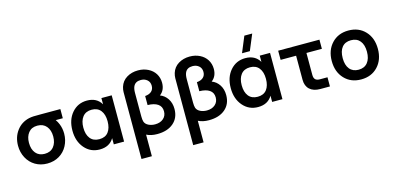

<svg xmlns="http://www.w3.org/2000/svg" viewBox="-87 -1364 4453 2164"><g transform="rotate(-15 2140.0 -281.5)"><path d="M308.6 15.1Q231 15.1 169.7 -21.2Q108.4 -57.6 74.2 -122.1Q40 -186.5 40 -263.2Q40 -363.8 94.5 -437.3Q148.9 -510.7 240.7 -532.2Q265.6 -537.6 294.9 -539.1Q335.9 -540 381.8 -540H607.9V-433.1H525.4Q544.4 -406.2 556.2 -377Q578.1 -323.2 578.1 -263.2Q578.1 -186 543.9 -121.6Q510.7 -58.6 449.2 -21.5Q387.7 15.1 308.6 15.1ZM308.6 -98.1Q376.5 -98.1 413.6 -143.6Q450.7 -189 450.7 -263.2Q450.7 -336.9 413.3 -381.8Q376 -426.8 308.6 -426.8H306.6Q240.2 -426.8 203.9 -381.1Q167.5 -335.4 167.5 -263.2Q167.5 -187.5 204.6 -142.8Q241.7 -98.1 308.6 -98.1Z M1086.9 -540H1207V0H1086.9V-72.3Q1035.2 15.1 920.9 15.1Q814 15.1 745.1 -64.9Q676.3 -145 676.3 -270Q676.3 -396 745.1 -475.6Q814 -555.2 920.9 -555.2Q1034.7 -555.2 1086.9 -467.3ZM945.8 -441.9Q876.5 -441.9 840.1 -395.3Q803.7 -348.6 803.7 -270Q803.7 -189.9 840.1 -144Q876.5 -98.1 945.8 -98.1Q1016.1 -98.1 1051.5 -144.3Q1086.9 -190.4 1086.9 -270Q1086.9 -350.1 1050.5 -396Q1014.2 -441.9 945.8 -441.9Z M1345.7 240.2V-540Q1345.7 -567.4 1355 -599.6Q1375.5 -665 1432.9 -700Q1490.2 -734.9 1564.9 -734.9Q1629.4 -734.9 1681.6 -708.7Q1733.9 -682.6 1763.2 -636.2Q1792.5 -588.4 1792.5 -530.3Q1792.5 -443.4 1731.9 -397.9Q1785.6 -377.9 1818.4 -327.9Q1851.1 -277.8 1851.1 -209Q1851.1 -105 1780.8 -44.9Q1710.4 15.1 1591.3 15.1Q1518.6 15.1 1466.8 -11.7V240.2ZM1596.2 -97.2Q1656.2 -97.2 1693.1 -129.2Q1730 -161.1 1730 -213.9Q1730 -270.5 1687.5 -299.3Q1645 -328.1 1569.3 -329.1V-434.6Q1617.7 -438.5 1644.3 -462.6Q1670.9 -486.8 1670.9 -527.8Q1670.9 -571.3 1641.4 -596.7Q1611.8 -622.1 1567.9 -622.1Q1502.9 -622.1 1480.5 -572.3Q1467.8 -544.4 1467.8 -497.6V-221.7Q1467.8 -184.6 1475.1 -161.1Q1485.8 -130.9 1520 -114Q1554.2 -97.2 1596.2 -97.2Z M1949.2 240.2V-540Q1949.2 -567.4 1958.5 -599.6Q1979 -665 2036.4 -700Q2093.8 -734.9 2168.5 -734.9Q2232.9 -734.9 2285.2 -708.7Q2337.4 -682.6 2366.7 -636.2Q2396 -588.4 2396 -530.3Q2396 -443.4 2335.4 -397.9Q2389.2 -377.9 2421.9 -327.9Q2454.6 -277.8 2454.6 -209Q2454.6 -105 2384.3 -44.9Q2314 15.1 2194.8 15.1Q2122.1 15.1 2070.3 -11.7V240.2ZM2199.7 -97.2Q2259.8 -97.2 2296.6 -129.2Q2333.5 -161.1 2333.5 -213.9Q2333.5 -270.5 2291 -299.3Q2248.5 -328.1 2172.9 -329.1V-434.6Q2221.2 -438.5 2247.8 -462.6Q2274.4 -486.8 2274.4 -527.8Q2274.4 -571.3 2244.9 -596.7Q2215.3 -622.1 2171.4 -622.1Q2106.4 -622.1 2084 -572.3Q2071.3 -544.4 2071.3 -497.6V-221.7Q2071.3 -184.6 2078.6 -161.1Q2089.4 -130.9 2123.5 -114Q2157.7 -97.2 2199.7 -97.2Z M2917 -802.7 2839.8 -617.7H2748.5L2825.2 -802.7ZM2934.6 -540H3054.7V0H2934.6V-72.3Q2882.8 15.1 2768.6 15.1Q2661.6 15.1 2592.8 -64.9Q2523.9 -145 2523.9 -270Q2523.9 -396 2592.8 -475.6Q2661.6 -555.2 2768.6 -555.2Q2882.3 -555.2 2934.6 -467.3ZM2793.5 -441.9Q2724.1 -441.9 2687.7 -395.3Q2651.4 -348.6 2651.4 -270Q2651.4 -189.9 2687.7 -144Q2724.1 -98.1 2793.5 -98.1Q2863.8 -98.1 2899.2 -144.3Q2934.6 -190.4 2934.6 -270Q2934.6 -350.1 2898.2 -396Q2861.8 -441.9 2793.5 -441.9Z M3149.4 -433.1V-540H3630.9V-433.1H3450.7V-176.8Q3450.7 -140.6 3467.5 -123.8Q3484.4 -106.9 3520.5 -106.9H3608.9V0H3495.6Q3417.5 0 3373.8 -40Q3330.1 -80.1 3330.1 -152.3V-433.1Z M3971.2 15.1Q3851.1 15.1 3776.9 -64.2Q3702.6 -143.6 3702.6 -270Q3702.6 -396.5 3777.1 -475.8Q3851.6 -555.2 3971.2 -555.2Q4092.3 -555.2 4166.5 -476.1Q4240.7 -397 4240.7 -270Q4240.7 -143.1 4166.3 -64Q4091.8 15.1 3971.2 15.1ZM3971.2 -98.1Q4039.1 -98.1 4076.2 -143.8Q4113.3 -189.5 4113.3 -270Q4113.3 -351.6 4076.4 -396.7Q4039.6 -441.9 3971.2 -441.9Q3902.8 -441.9 3866.5 -397Q3830.1 -352.1 3830.1 -270Q3830.1 -188.5 3866.9 -143.3Q3903.8 -98.1 3971.2 -98.1Z"/></g></svg>

Font: Vela Sans Bd
Style: Bold
Weight: 700
Designer: Principal design: Mikhail Sharanda - project Manrope.
Design modification: Ravid Balaliev
Foundry: Mikhail Sharanda
Version: Version 1.001